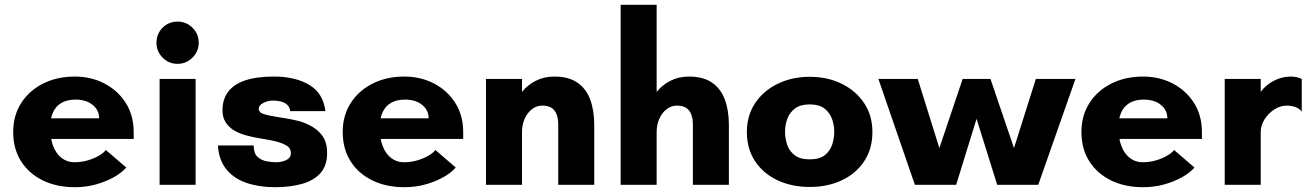

<svg xmlns="http://www.w3.org/2000/svg" viewBox="-20 -770 5469 800"><path d="M292 10Q216 10 158 -18.5Q100 -47 67.5 -98.5Q35 -150 35 -220Q35 -289 68.5 -341Q102 -393 160 -422Q218 -451 292 -451Q359 -451 414.5 -422.5Q470 -394 503.5 -342Q537 -290 537 -219V-191H164V-277H393Q393 -311 366 -333Q339 -355 295 -355Q259 -355 235.5 -341Q212 -327 200.5 -301Q189 -275 189 -239Q189 -194 201.5 -161.5Q214 -129 237 -111.5Q260 -94 289 -94Q320 -94 346.5 -102Q373 -110 392.5 -121.5Q412 -133 421 -145L506 -72Q487 -50 454 -31.5Q421 -13 379.5 -1.5Q338 10 292 10Z M645 0V-441H795V0ZM720 -504Q682.8 -504 657.4 -530Q632 -556 632 -592Q632 -629 657.4 -654.5Q682.8 -680 720 -680Q756 -680 782 -654.5Q808 -629 808 -592Q808 -556 782 -530Q756 -504 720 -504Z M1126 10Q1061 10 1008.5 -7.5Q956 -25 924 -63.5Q892 -102 888 -164H1037Q1037 -131 1053 -116.5Q1069 -102 1091 -98Q1113 -94 1129 -94Q1155 -94 1173.5 -103.5Q1192 -113 1192 -131Q1192 -153 1173 -164Q1154 -175 1125 -182Q1098 -188 1066 -193Q1034 -198 1003.5 -206.5Q973 -215 950 -230Q931 -243 919 -262.5Q907 -282 907 -311Q907 -356 930.5 -387.5Q954 -419 1001.5 -435Q1049 -451 1122 -451Q1209 -451 1267.5 -417Q1326 -383 1336 -307H1189Q1187 -325 1175.5 -334.5Q1164 -344 1148.5 -347.5Q1133 -351 1118 -351Q1096 -351 1077 -341Q1058 -331 1058 -317Q1058 -301 1079.5 -294.5Q1101 -288 1133 -283Q1154 -280 1176.5 -276Q1199 -272 1221.5 -266.5Q1244 -261 1264 -251Q1298 -236 1320.5 -208Q1343 -180 1343 -132Q1343 -80 1315.5 -49Q1288 -18 1239 -4Q1190 10 1126 10Z M1665 10Q1589 10 1531 -18.5Q1473 -47 1440.5 -98.5Q1408 -150 1408 -220Q1408 -289 1441.5 -341Q1475 -393 1533 -422Q1591 -451 1665 -451Q1732 -451 1787.5 -422.5Q1843 -394 1876.5 -342Q1910 -290 1910 -219V-191H1537V-277H1766Q1766 -311 1739 -333Q1712 -355 1668 -355Q1632 -355 1608.5 -341Q1585 -327 1573.5 -301Q1562 -275 1562 -239Q1562 -194 1574.5 -161.5Q1587 -129 1610 -111.5Q1633 -94 1662 -94Q1693 -94 1719.5 -102Q1746 -110 1765.5 -121.5Q1785 -133 1794 -145L1879 -72Q1860 -50 1827 -31.5Q1794 -13 1752.5 -1.5Q1711 10 1665 10Z M2005 0V-441H2155V-387Q2178 -416 2212.5 -433.5Q2247 -451 2290 -451Q2349 -451 2385.5 -426Q2422 -401 2439 -355.5Q2456 -310 2456 -250V0H2306V-250Q2306 -276 2299 -294Q2292 -312 2277.5 -321Q2263 -330 2239 -330Q2216 -330 2196.5 -315Q2177 -300 2166 -275Q2155 -250 2155 -220V0Z M2566 0V-750H2716V-387Q2739 -416 2773.5 -433.5Q2808 -451 2851 -451Q2910 -451 2946.5 -426Q2983 -401 3000 -355.5Q3017 -310 3017 -250V0H2867V-250Q2867 -276 2860 -294Q2853 -312 2838.5 -321Q2824 -330 2800 -330Q2777 -330 2757.5 -315Q2738 -300 2727 -275Q2716 -250 2716 -220V0Z M3354 9Q3279 9 3219.5 -19Q3160 -47 3126 -98.5Q3092 -150 3092 -220Q3092 -289 3126.5 -340.5Q3161 -392 3220.5 -421Q3280 -450 3354 -450Q3428 -450 3487 -421Q3546 -392 3580.5 -340.5Q3615 -289 3615 -220Q3615 -150 3581 -98.5Q3547 -47 3488 -19Q3429 9 3354 9ZM3354 -106Q3394 -106 3416 -123Q3438 -140 3447 -166.5Q3456 -193 3456 -221Q3456 -249 3446.5 -275Q3437 -301 3415 -318Q3393 -335 3354 -335Q3315 -335 3292.5 -318Q3270 -301 3260.5 -275Q3251 -249 3251 -221Q3251 -193 3260 -166.5Q3269 -140 3291.5 -123Q3314 -106 3354 -106Z M3792 0 3640 -441H3804L3894 -153L3991 -441H4107L4205 -153L4296 -441H4461L4306 0H4135L4049 -275L3964 0Z M4743 10Q4667 10 4609 -18.5Q4551 -47 4518.5 -98.5Q4486 -150 4486 -220Q4486 -289 4519.5 -341Q4553 -393 4611 -422Q4669 -451 4743 -451Q4810 -451 4865.5 -422.5Q4921 -394 4954.5 -342Q4988 -290 4988 -219V-191H4615V-277H4844Q4844 -311 4817 -333Q4790 -355 4746 -355Q4710 -355 4686.5 -341Q4663 -327 4651.5 -301Q4640 -275 4640 -239Q4640 -194 4652.5 -161.5Q4665 -129 4688 -111.5Q4711 -94 4740 -94Q4771 -94 4797.5 -102Q4824 -110 4843.5 -121.5Q4863 -133 4872 -145L4957 -72Q4938 -50 4905 -31.5Q4872 -13 4830.5 -1.5Q4789 10 4743 10Z M5083 0V-441H5233V-387Q5245 -404 5264 -418.5Q5283 -433 5307.5 -442Q5332 -451 5359 -451Q5369 -451 5382 -448.5Q5395 -446 5404 -441V-305Q5393 -319 5376 -324.5Q5359 -330 5342 -330Q5314 -330 5289 -313.5Q5264 -297 5248.5 -272Q5233 -247 5233 -220V0Z"/></svg>

Font: Teachers
Style: Regular
Weight: 400
Designer: Alfredo Marco Pradil, Chank Diesel
Version: Version 1.001